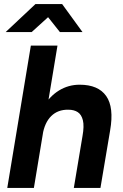

<svg xmlns="http://www.w3.org/2000/svg" viewBox="-20 -932 609 952"><path d="M16 0 133 -706H265L148 0ZM346 0 389 -257 526 -285 478 0ZM389 -257Q398 -307 391 -335.5Q384 -364 365.5 -376Q347 -388 319 -388Q267 -389 234 -356.5Q201 -324 191 -262L147 -263Q160 -343 192.5 -398.5Q225 -454 272 -483Q319 -512 375 -512Q467 -512 506.5 -456Q546 -400 526 -285ZM8 -773 156 -912H287V-909L137 -773ZM277 -773 169 -909 170 -912H288L389 -773Z"/></svg>

Font: Figtree Light
Style: Bold Italic
Weight: 700
Italic angle: -9.5°
Version: Version 2.000